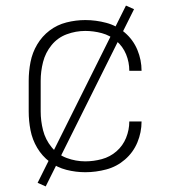

<svg xmlns="http://www.w3.org/2000/svg" viewBox="-20 -610 616 689"><path d="M286 8Q324 8 361.5 -2Q399 -12 428.5 -37.5Q458 -63 473 -99Q488 -135 488 -174H444Q444 -144 432.5 -115.5Q421 -87 398 -67Q375 -47 345.5 -39Q316 -31 286 -31Q252 -31 219.5 -43Q187 -55 165 -82Q143 -109 134.5 -142.5Q126 -176 126 -210V-320Q126 -354 134.5 -387.5Q143 -421 165 -448Q187 -475 219.5 -487Q252 -499 286 -499Q316 -499 345.5 -491Q375 -483 398 -463Q421 -443 432.5 -415Q444 -387 444 -356H488Q488 -395 473 -431Q458 -467 428.5 -492.5Q399 -518 361.5 -528Q324 -538 286 -538Q252 -538 218.5 -529.5Q185 -521 158 -500.5Q131 -480 113.5 -450.5Q96 -421 89.5 -387.5Q83 -354 83 -320V-210Q83 -176 89.5 -142.5Q96 -109 113.5 -79.5Q131 -50 158 -29.5Q185 -9 218.5 -0.5Q252 8 286 8ZM144 59 461 -577 432 -590 115 46Z"/></svg>

Font: Iosevka Sparkle Extralight
Style: Regular
Weight: 200
Designer: Belleve Invis
Foundry: Belleve Invis
Version: Version 4.5.0; ttfautohint (v1.8.3)